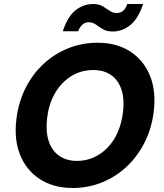

<svg xmlns="http://www.w3.org/2000/svg" viewBox="-20 -925 816 957"><path d="M342 12Q247 12 179 -32Q111 -76 80 -153.5Q49 -231 62 -333Q72 -415 106.5 -484.5Q141 -554 195.5 -605Q250 -656 319 -684Q388 -712 466 -712Q562 -712 629.5 -668Q697 -624 728 -546.5Q759 -469 746 -367Q736 -285 701 -215.5Q666 -146 612 -95Q558 -44 489 -16Q420 12 342 12ZM364 -123Q409 -123 447.5 -140.5Q486 -158 516.5 -189.5Q547 -221 566.5 -265.5Q586 -310 593 -364Q601 -429 586 -476.5Q571 -524 535 -550Q499 -576 444 -576Q399 -576 360.5 -559Q322 -542 291.5 -510.5Q261 -479 241 -435Q221 -391 215 -337Q207 -272 222 -224Q237 -176 273.5 -149.5Q310 -123 364 -123ZM293 -769Q316 -841 355.5 -873Q395 -905 444 -905Q474 -905 492.5 -893.5Q511 -882 527 -871Q543 -860 563 -860Q580 -860 593.5 -871Q607 -882 614 -905H693Q670 -833 630 -800.5Q590 -768 541 -768Q512 -768 493 -779.5Q474 -791 458 -802.5Q442 -814 422 -814Q405 -814 391.5 -803Q378 -792 370 -769Z"/></svg>

Font: DM Sans 11pt Black
Style: Italic
Weight: 900
Italic angle: -10°
Version: Version 4.004;gftools[0.9.30]